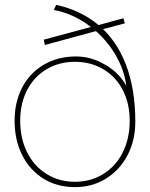

<svg xmlns="http://www.w3.org/2000/svg" viewBox="-20 -759 616 789"><path d="M40 -263Q40 -341 72 -401Q104 -461 161.5 -494Q219 -527 292 -527Q345 -527 394 -503Q443 -479 474.5 -442Q506 -405 511 -369L501 -371Q501 -450 459.5 -525Q418 -600 348.5 -652Q279 -704 201 -718L211 -739Q312 -717 385 -656Q458 -595 497 -494.5Q536 -394 536 -259Q536 -182 504 -121Q472 -60 415.5 -25Q359 10 288 10Q215 10 159 -24.5Q103 -59 71.5 -121Q40 -183 40 -263ZM513 -263Q513 -334 484.5 -389Q456 -444 404.5 -474.5Q353 -505 288 -505Q223 -505 171.5 -474.5Q120 -444 91.5 -389Q63 -334 63 -263Q63 -190 91.5 -133Q120 -76 171.5 -44Q223 -12 288 -12Q353 -12 404.5 -44Q456 -76 484.5 -133Q513 -190 513 -263ZM160 -596 361 -650 374 -653 487 -684 493 -663 395 -637 381 -633 164 -574Z"/></svg>

Font: Easer Grotesk Variable
Style: Regular
Weight: 400
Designer: Boardeaser, Bonnie Shaver-Troup, Thomas Jockin
Foundry: Lexend
Version: Version 1.001;Glyphs 3.1.2 (3151)